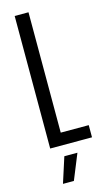

<svg xmlns="http://www.w3.org/2000/svg" viewBox="-140 -775 567 1020"><g transform="rotate(-15 144.0 -265.0)"><path d="M55 -729H131V-67H285V0H55ZM117 59H189L132 199H72Z"/></g></svg>

Font: Mona Sans Condensed
Style: Regular
Weight: 400
Width: 3
Designer: Deni Anggara
Foundry: GitHub
Version: Version 2.000